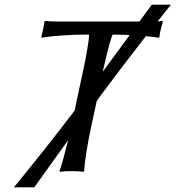

<svg xmlns="http://www.w3.org/2000/svg" viewBox="-20 -738 757 828"><path d="M340.8 -444.8Q345.7 -464.8 354.7 -515.6Q363.8 -566.4 363.8 -585V-588.9Q304.2 -588.9 253.2 -585.4Q202.1 -582 180.7 -578.6L159.2 -575.2L158.2 -579.1Q167 -611.8 171.9 -645L173.8 -647.9Q198.2 -645 233.9 -645H581.1L634.8 -717.8H716.8Q694.3 -689.9 660.2 -646Q668.5 -646 680.2 -647.9L682.1 -645Q668 -594.7 668 -579.1L665 -575.2Q645 -579.1 608.9 -582Q512.2 -458 419.9 -334Q418 -331.1 409.4 -319.6Q400.9 -308.1 397 -301.8L375 -200.2Q347.7 -73.2 342.8 0L339.8 2.9Q321.3 0 290 0Q255.9 0 237.8 2.9L236.8 0Q251.5 -43 273.9 -133.8L127.9 69.8H40Q180.7 -101.6 301.8 -261.2ZM422.9 -428.2Q453.1 -470.2 539.1 -586.9Q493.2 -588.9 465.8 -588.9Q454.6 -566.9 426.8 -444.8Z"/></svg>

Font: Linear Smooth
Style: Italic
Weight: 400
Designer: Philipp H. Poll, Flanker
Foundry: Philipp H. Poll, reworked by Flanker
Version: Version 1.061 | FøM Fix